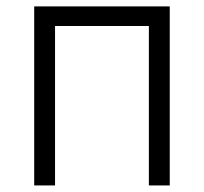

<svg xmlns="http://www.w3.org/2000/svg" viewBox="-20 -565 621 585"><path d="M497.2 -545.5V0H433.6V-485.8H147.7V0H84.2V-545.5Z"/></svg>

Font: DeltaSans Light
Style: Regular
Weight: 300
Designer: Rasmus Andersson
Foundry: rsms
Version: Version 3.012